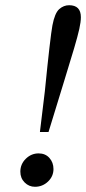

<svg xmlns="http://www.w3.org/2000/svg" viewBox="-20 -704 330 736"><path d="M133 -198 152 -355Q162 -456 169.5 -521Q177 -586 181 -607Q190 -654 207 -669Q224 -684 245 -684Q290 -684 290 -638Q290 -620 284 -593Q278 -566 264 -518.5Q250 -471 226 -393.5Q202 -316 166 -198ZM58 -46Q58 -75 79 -95.5Q100 -116 128 -116Q154 -116 169.5 -98.5Q185 -81 185 -56Q185 -28 164 -8Q143 12 114 12Q91 12 74.5 -4.5Q58 -21 58 -46Z"/></svg>

Font: Source Serif Pro
Style: Italic
Weight: 400
Italic angle: -12°
Designer: Frank Grießhammer
Foundry: Adobe Systems Incorporated
Version: Version 3.001;hotconv 1.0.111;makeotfexe 2.5.65597